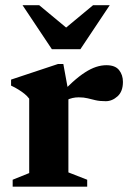

<svg xmlns="http://www.w3.org/2000/svg" viewBox="-20 -700 490 720"><path d="M379 -455.5Q412 -455.5 426.5 -437.2Q441 -419 441 -393Q441 -357 420.8 -338.8Q400.5 -320.5 376.5 -320.5Q354 -320.5 338.2 -324.2Q322.5 -328 308.2 -331.5Q294 -335 275 -335Q263 -335 252 -332.5Q241 -330 230.5 -324.8Q220 -319.5 209.5 -311L197 -337.5Q227 -369.5 252 -392Q277 -414.5 298.8 -428.5Q320.5 -442.5 340.2 -449Q360 -455.5 379 -455.5ZM236.5 -356V-53.5L307 -26V0H27.5V-26L89.5 -51V-330Q82 -340 71.8 -348.2Q61.5 -356.5 49 -364.2Q36.5 -372 21.5 -379V-401.5L197.5 -460H217.5ZM250.5 -578H205.5L329 -680.5H391.5L281.5 -515.5H174.5L64.5 -680.5H127Z"/></svg>

Font: Newsreader 16pt 16pt
Style: Bold
Weight: 700
Version: Version 1.003